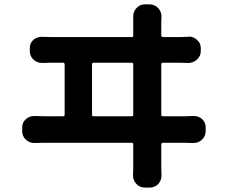

<svg xmlns="http://www.w3.org/2000/svg" viewBox="-20 -810 1040 883"><path d="M403.3 -282.2Q403.3 -275.4 410.2 -275.4H585.9Q592.8 -275.4 592.8 -282.2V-513.7Q592.8 -521.5 585.9 -521.5H410.2Q403.3 -521.5 403.3 -513.7ZM721.7 -282.2Q721.7 -275.4 729.5 -275.4H833Q849.6 -275.4 869.1 -276.4Q871.1 -276.4 873 -276.4Q893.6 -276.4 909.2 -262.7Q925.8 -247.1 925.8 -224.6V-207Q925.8 -183.6 909.2 -168Q892.6 -152.3 870.1 -152.3Q869.1 -152.3 868.2 -152.3Q855.5 -153.3 833 -153.3H729.5Q721.7 -153.3 721.7 -145.5V-42L722.7 -2Q722.7 19.5 708 36.1Q691.4 52.7 668 52.7H646.5Q623 52.7 607.4 36.1Q591.8 19.5 591.8 -2L592.8 -40V-145.5Q592.8 -153.3 585.9 -153.3H179.7Q153.3 -153.3 139.6 -152.3Q138.7 -152.3 137.7 -152.3Q115.2 -152.3 98.6 -168Q82 -183.6 82 -207V-224.6Q82 -247.1 99.6 -262.7Q115.2 -276.4 135.7 -276.4Q137.7 -276.4 139.6 -276.4Q160.2 -275.4 179.7 -275.4H269.5Q277.3 -275.4 277.3 -282.2V-513.7Q277.3 -521.5 269.5 -521.5H215.8Q188.5 -521.5 174.8 -520.5Q173.8 -520.5 172.9 -520.5Q150.4 -520.5 133.8 -536.1Q117.2 -551.8 117.2 -574.2V-589.8Q117.2 -612.3 133.8 -627Q150.4 -640.6 170.9 -640.6Q172.9 -640.6 173.8 -640.6Q192.4 -639.6 215.8 -639.6H585.9Q592.8 -639.6 592.8 -647.5V-711.9V-735.4Q592.8 -756.8 607.4 -772.5Q623 -790 646.5 -790H667Q690.4 -790 707 -773.4Q722.7 -756.8 722.7 -734.4L721.7 -711.9V-647.5Q721.7 -639.6 729.5 -639.6H809.6Q828.1 -639.6 845.7 -640.6Q847.7 -641.6 849.6 -641.6Q870.1 -641.6 885.7 -627Q903.3 -612.3 903.3 -589.8V-574.2Q903.3 -551.8 885.7 -536.1Q869.1 -520.5 846.7 -520.5Q845.7 -520.5 845.7 -520.5Q832 -521.5 809.6 -521.5H729.5Q721.7 -521.5 721.7 -513.7Z"/></svg>

Font: Gen Jyuu Gothic Monospace Bold
Style: Bold
Weight: 700
Designer: [Source Han Sans]
Ryoko NISHIZUKA  (kana & ideographs); Paul D. Hunt (Latin, Greek & Cyrillic); Wenlong ZHANG  (bopomofo
Version: Version 1.002.20150607